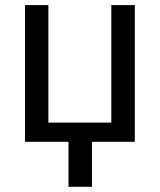

<svg xmlns="http://www.w3.org/2000/svg" viewBox="-20 -548 617 742"><path d="M501 0H335.4V173.8H244.6V0H76.7V-528.3H167V-74.2H410.2V-528.3H501Z"/></svg>

Font: Roboto21382017
Style: Regular
Weight: 400
Designer: Christian Robertson
Foundry: Google
Version: Version 2.138; 2017